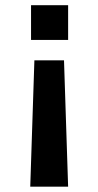

<svg xmlns="http://www.w3.org/2000/svg" viewBox="-20 -548 373 728"><path d="M97.7 -396.5V-528.3H238.3V-396.5ZM94.7 159.7 110.4 -319.3H222.7L238.3 159.7Z"/></svg>

Font: Arial
Style: Bold
Weight: 700
Designer: Steve Matteson
Foundry: Ascender Corporation
Version: Version 2.00.3